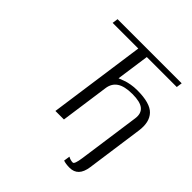

<svg xmlns="http://www.w3.org/2000/svg" viewBox="-245 -932 1323 1323"><g transform="rotate(45 416.5 -271.0)"><path d="M772.5 -750 766.6 -708H474.6L440.4 -466.8Q476.6 -481.4 490.7 -485.8Q504.9 -490.2 531.2 -495.1Q557.6 -500 590.8 -500Q715.8 -500 761.2 -452.1Q806.6 -404.3 793.9 -312.5L735.4 105.5Q720.7 208 637.7 208Q599.6 208 576.2 199.2L583 154.3Q605.5 167 627.9 167Q643.6 167 653.3 97.7L716.8 -354.5Q723.6 -406.2 692.4 -432.1Q661.1 -458 585 -458Q508.8 -458 470.2 -432.1Q431.6 -406.2 424.8 -354.5L375 0H292L391.6 -708H141.6L147.5 -750Z"/></g></svg>

Font: okolaks
Style: RegularItalic
Weight: 500
Italic angle: -8°
Version: Version 000.6.0